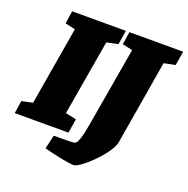

<svg xmlns="http://www.w3.org/2000/svg" viewBox="-160 -740 999 1021"><g transform="rotate(20 340.0 -230.0)"><path d="M304 -520 231 -93 292 -80 279 0H-25L-14 -72L48 -85L123 -528L66 -541L77 -613H381L368 -533ZM692 -533 628 -520 548 -44Q543 -13 505.5 34Q468 81 424.5 117Q381 153 364 153Q341 153 287 142Q233 131 193 120L211 42H250Q319 42 329 39Q351 34 370 -80L447 -528L390 -541L401 -613H705Z"/></g></svg>

Font: Grenze Black
Style: Italic
Weight: 900
Italic angle: -10°
Designer: Renata Polastri
Foundry: Omnibus-Type
Version: Version 1.002; ttfautohint (v1.8)